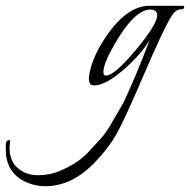

<svg xmlns="http://www.w3.org/2000/svg" viewBox="-302 -293 656 663"><path d="M-267 193 -269 218Q-269 263 -240.5 287.5Q-212 312 -171.5 312Q-131 312 -98.5 298.5Q-66 285 -41 269Q-16 253 7 228Q30 203 47 184.5Q64 166 84.5 130Q105 94 115.5 77Q126 60 145 16Q164 -28 169.5 -40.5Q175 -53 194 -101Q213 -149 215 -155Q182 -101 121.5 -49.5Q61 2 23 2Q5 2 5 -20V-27Q12 -83 52 -148Q130 -273 214 -273H329Q334 -273 334 -269Q334 -261 325 -261Q303 -261 289 -235Q262 -192 194.5 -34.5Q127 123 100 170.5Q73 218 28 265Q-52 350 -145 350Q-185 350 -220 332Q-282 299 -282 223V206Q-282 191 -269 191Q-267 191 -267 193ZM241 -241Q241 -260 216 -260Q191 -260 160 -231Q129 -202 92 -137.5Q55 -73 55 -44Q55 -32 64 -32Q93 -32 167 -120.5Q241 -209 241 -241Z"/></svg>

Font: Italianno
Style: Regular
Weight: 400
Designer: Robert E. Leuschke
Foundry: Robert E. Leuschke
Version: Version 1.003